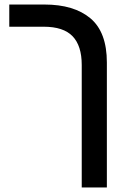

<svg xmlns="http://www.w3.org/2000/svg" viewBox="-20 -628 562 848"><path d="M341 -341Q341 -426 300.5 -468Q260 -510 173 -510H21V-608H176Q307 -608 379.5 -547Q452 -486 452 -352V200H341Z"/></svg>

Font: IBM Plex Sans Hebrew Medm
Style: Regular
Weight: 500
Designer: Mike Abbink, Paul van der Laan, Pieter van Rosmalen, Yanek Iontef
Foundry: Bold Monday
Version: Version 1.3